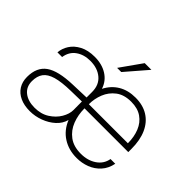

<svg xmlns="http://www.w3.org/2000/svg" viewBox="-154 -967 1221 1221"><g transform="rotate(45 457.0 -356.5)"><path d="M226.5 10Q175.5 10 138.2 -7.2Q101 -24.5 80.8 -56.2Q60.5 -88 60.5 -132Q60.5 -219 116.8 -259Q173 -299 301.5 -303L421 -307V-357Q421 -419.5 379.8 -454.2Q338.5 -489 273 -489Q216.5 -489 176.8 -460.8Q137 -432.5 129 -379H87Q89.5 -415.5 111 -449.5Q132.5 -483.5 173.8 -505.2Q215 -527 275 -527Q341 -527 387.5 -497.5Q434 -468 451 -415Q478.5 -469 527 -498Q575.5 -527 642 -527Q709 -527 756.2 -497.5Q803.5 -468 828.8 -412.2Q854 -356.5 854 -277V-249H460.5Q460.5 -190.5 480 -140.2Q499.5 -90 541 -59Q582.5 -28 648 -28Q709.5 -28 753 -57.5Q796.5 -87 805.5 -138H848Q838 -88 808 -55Q778 -22 736.2 -6Q694.5 10 648 10Q576 10 521.8 -24.8Q467.5 -59.5 441 -125Q430.5 -84 397 -53.8Q363.5 -23.5 318.5 -6.8Q273.5 10 226.5 10ZM233 -27Q290.5 -27 332 -53.5Q373.5 -80 396 -118.2Q418.5 -156.5 418.5 -191.5L418 -268L320.5 -266Q238 -264.5 190.2 -250.5Q142.5 -236.5 122 -208.2Q101.5 -180 101.5 -135Q101.5 -84 137.5 -55.5Q173.5 -27 233 -27ZM461.5 -287H812.5Q812.5 -344.5 794 -390.2Q775.5 -436 737.5 -462.5Q699.5 -489 641 -489Q577.5 -489 537.8 -458.8Q498 -428.5 479.5 -382Q461 -335.5 461.5 -287ZM425 -577.5 528 -723H588L462.5 -577.5Z"/></g></svg>

Font: Public Sans Thin Thin
Style: Regular
Weight: 250
Version: Version 2.001